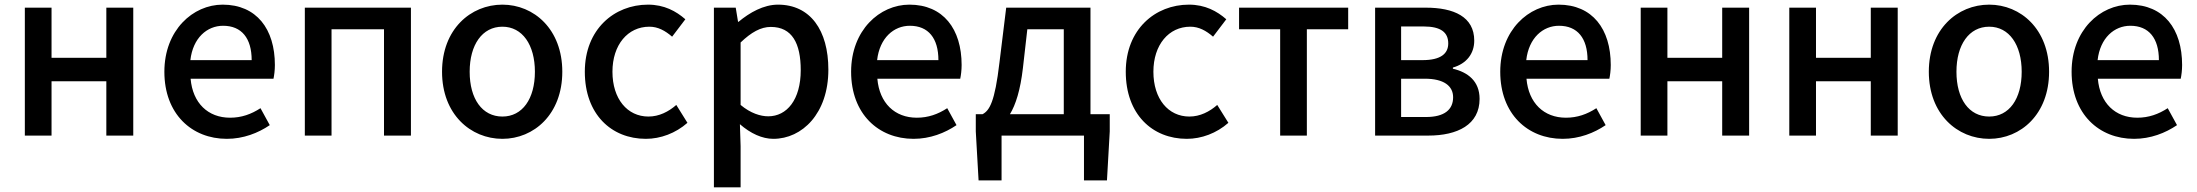

<svg xmlns="http://www.w3.org/2000/svg" viewBox="-20 -584 9461 827"><path d="M87 0H202V-234H438V0H554V-551H438V-335H202V-551H87Z M957 14C1028 14 1092 -11 1142 -45L1102 -118C1062 -92 1020 -77 971 -77C876 -77 810 -140 801 -245H1158C1161 -259 1164 -281 1164 -304C1164 -459 1085 -564 939 -564C811 -564 688 -454 688 -275C688 -93 806 14 957 14ZM800 -325C811 -421 872 -473 941 -473C1021 -473 1064 -419 1064 -325Z M1293 0H1408V-458H1634V0H1750V-551H1293Z M2144 14C2280 14 2402 -92 2402 -275C2402 -458 2280 -564 2144 -564C2007 -564 1884 -458 1884 -275C1884 -92 2007 14 2144 14ZM2144 -82C2057 -82 2003 -158 2003 -275C2003 -391 2057 -469 2144 -469C2230 -469 2284 -391 2284 -275C2284 -158 2230 -82 2144 -82Z M2762 14C2825 14 2890 -10 2941 -55L2893 -132C2860 -103 2819 -82 2773 -82C2682 -82 2618 -158 2618 -275C2618 -391 2684 -469 2777 -469C2814 -469 2845 -452 2875 -426L2932 -501C2892 -536 2841 -564 2771 -564C2626 -564 2499 -458 2499 -275C2499 -92 2613 14 2762 14Z M3055 223H3170V45L3167 -49C3213 -9 3263 14 3311 14C3435 14 3548 -95 3548 -284C3548 -454 3470 -564 3331 -564C3269 -564 3209 -530 3161 -490H3159L3149 -551H3055ZM3289 -83C3256 -83 3213 -96 3170 -132V-401C3216 -445 3257 -468 3300 -468C3392 -468 3429 -397 3429 -282C3429 -154 3369 -83 3289 -83Z M3915 14C3986 14 4050 -11 4100 -45L4060 -118C4020 -92 3978 -77 3929 -77C3834 -77 3768 -140 3759 -245H4116C4119 -259 4122 -281 4122 -304C4122 -459 4043 -564 3897 -564C3769 -564 3646 -454 3646 -275C3646 -93 3764 14 3915 14ZM3758 -325C3769 -421 3830 -473 3899 -473C3979 -473 4022 -419 4022 -325Z M4294 0H4649V193H4748L4760 -18V-92H4677V-551H4314L4285 -315C4265 -144 4242 -108 4212 -92H4183V-18L4195 193H4294ZM4330 -92C4355 -133 4375 -196 4386 -291L4405 -458H4562V-92Z M5092 14C5155 14 5220 -10 5271 -55L5223 -132C5190 -103 5149 -82 5103 -82C5012 -82 4948 -158 4948 -275C4948 -391 5014 -469 5107 -469C5144 -469 5175 -452 5205 -426L5262 -501C5222 -536 5171 -564 5101 -564C4956 -564 4829 -458 4829 -275C4829 -92 4943 14 5092 14Z M5494 0H5609V-458H5787V-551H5317V-458H5494Z M5903 0H6132C6258 0 6353 -47 6353 -158C6353 -235 6302 -273 6238 -288V-293C6297 -310 6330 -353 6330 -409C6330 -512 6242 -551 6121 -551H5903ZM6015 -325V-470H6112C6187 -470 6218 -444 6218 -397C6218 -353 6186 -325 6107 -325ZM6015 -80V-245H6117C6199 -245 6239 -214 6239 -165C6239 -112 6202 -80 6122 -80Z M6711 14C6782 14 6846 -11 6896 -45L6856 -118C6816 -92 6774 -77 6725 -77C6630 -77 6564 -140 6555 -245H6912C6915 -259 6918 -281 6918 -304C6918 -459 6839 -564 6693 -564C6565 -564 6442 -454 6442 -275C6442 -93 6560 14 6711 14ZM6554 -325C6565 -421 6626 -473 6695 -473C6775 -473 6818 -419 6818 -325Z M7047 0H7162V-234H7398V0H7514V-551H7398V-335H7162V-551H7047Z M7687 0H7802V-234H8038V0H8154V-551H8038V-335H7802V-551H7687Z M8548 14C8684 14 8806 -92 8806 -275C8806 -458 8684 -564 8548 -564C8411 -564 8288 -458 8288 -275C8288 -92 8411 14 8548 14ZM8548 -82C8461 -82 8407 -158 8407 -275C8407 -391 8461 -469 8548 -469C8634 -469 8688 -391 8688 -275C8688 -158 8634 -82 8548 -82Z M9172 14C9243 14 9307 -11 9357 -45L9317 -118C9277 -92 9235 -77 9186 -77C9091 -77 9025 -140 9016 -245H9373C9376 -259 9379 -281 9379 -304C9379 -459 9300 -564 9154 -564C9026 -564 8903 -454 8903 -275C8903 -93 9021 14 9172 14ZM9015 -325C9026 -421 9087 -473 9156 -473C9236 -473 9279 -419 9279 -325Z"/></svg>

Font: Noto Sans CJK HK Medium
Style: Regular
Weight: 500
Designer: Ryoko NISHIZUKA 西塚涼子 (kana, bopomofo & ideographs); Paul D. Hunt (Latin, Greek & Cyrillic); Sandoll Communications 산돌커뮤니
Foundry: Adobe
Version: Version 2.004;hotconv 1.0.118;makeotfexe 2.5.65603